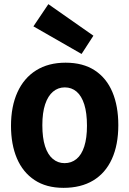

<svg xmlns="http://www.w3.org/2000/svg" viewBox="-20 -888 623 925"><path d="M373 -628 141 -761 213 -868 430 -716ZM399 -282Q399 -344 386 -385Q373 -426 349 -446.5Q325 -467 292 -467Q260 -467 235.5 -446.5Q211 -426 197.5 -385.5Q184 -345 184 -285Q184 -224 197 -183.5Q210 -143 234.5 -122.5Q259 -102 291 -102Q324 -102 348.5 -122Q373 -142 386 -182.5Q399 -223 399 -282ZM550 -285Q550 -190 519 -122Q488 -54 429 -18.5Q370 17 286 17Q203 17 146.5 -20.5Q90 -58 61.5 -125Q33 -192 33 -282Q33 -375 64 -443.5Q95 -512 154 -549Q213 -586 296 -586Q380 -586 436.5 -549Q493 -512 521.5 -444.5Q550 -377 550 -285Z"/></svg>

Font: Yaldevi ExtraLight
Style: Bold
Weight: 700
Version: Version 1.100